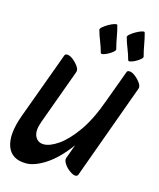

<svg xmlns="http://www.w3.org/2000/svg" viewBox="-115 -737 706 853"><g transform="rotate(15 238.0 -310.5)"><path d="M483 -410 324 28Q321 36 312 36Q301 36 285 24.5Q269 13 259 -2.5Q249 -18 252 -28L276 -94Q226 -26 175.5 7Q125 40 86 40Q19 40 -0.5 -12.5Q-20 -65 12 -155L126 -466Q128 -474 138 -474Q150 -474 165 -462.5Q180 -451 190.5 -436Q201 -421 197 -410L104 -155Q88 -111 100 -86.5Q112 -62 140 -62Q168 -62 206.5 -88.5Q245 -115 285.5 -172Q326 -229 359 -322L412 -466Q414 -474 424 -474Q436 -474 451 -462.5Q466 -451 476.5 -436Q487 -421 483 -410ZM406 -520Q399 -546 389.5 -569.5Q380 -593 373 -618Q372 -623 382 -631.5Q392 -640 406 -648Q420 -656 432 -659.5Q444 -663 445 -658Q452 -633 456.5 -606.5Q461 -580 468 -554Q470 -549 461 -541Q452 -533 440 -526.5Q428 -520 418 -517.5Q408 -515 406 -520ZM280 -520Q273 -546 263.5 -569.5Q254 -593 247 -618Q246 -623 256 -631.5Q266 -640 280 -648Q294 -656 306 -659.5Q318 -663 319 -658Q326 -633 330.5 -606.5Q335 -580 342 -554Q344 -549 335 -541Q326 -533 314 -526.5Q302 -520 292 -517.5Q282 -515 280 -520Z"/></g></svg>

Font: Story Script
Style: Regular
Weight: 400
Designer: Lana Roulhac, Ben Buysse
Version: Version 1.000; ttfautohint (v1.8.4.7-5d5b)